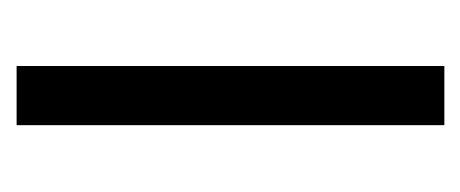

<svg xmlns="http://www.w3.org/2000/svg" viewBox="-186 -382 568 237"><g transform="rotate(-90 98.5 -264.0)"><path d="M62 0V-528H135V0Z"/></g></svg>

Font: Bricolage Grotesque 24pt Condensed Light
Style: Regular
Weight: 300
Width: 3
Designer: Mathieu Triay
Foundry: Atelier Triay
Version: Version 1.001;gftools[0.9.33.dev8+g029e19f]